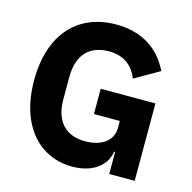

<svg xmlns="http://www.w3.org/2000/svg" viewBox="-106 -815 930 932"><g transform="rotate(15 359.5 -349.0)"><path d="M520 0H648V-389H373V-262H503V-227C503 -159 442 -123 366 -123C272 -123 211 -177 211 -293V-405C211 -521 272 -575 366 -575C447 -575 490 -531 511 -477L635 -548C583 -655 490 -710 366 -710C177 -710 50 -581 50 -346C50 -112 176 12 336 12C441 12 505 -41 515 -111H520Z"/></g></svg>

Font: LVC Sans
Style: Bold
Weight: 700
Designer: Mike Abbink, Paul van der Laan, Pieter van Rosmalen
Foundry: Bold Monday
Version: Version 3.0